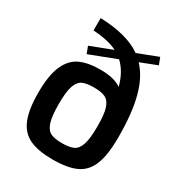

<svg xmlns="http://www.w3.org/2000/svg" viewBox="-181 -885 938 1009"><g transform="rotate(30 288.0 -380.0)"><path d="M529 -269Q529 -161 505 -102Q481 -43 429 -19Q377 5 287 5Q200 5 148 -19Q96 -43 71.5 -101Q47 -159 47 -263Q47 -368 73 -426.5Q99 -485 147 -507.5Q195 -530 271 -530Q354 -530 398 -499Q376 -581 327 -626L166 -564L150 -606L282 -657Q225 -685 135 -690V-765Q298 -760 386 -698L508 -745L524 -703L424 -664Q478 -607 503.5 -511Q529 -415 529 -269ZM405 -264Q405 -338 393 -373.5Q381 -409 356.5 -420.5Q332 -432 287 -432Q242 -432 218 -420.5Q194 -409 182 -373.5Q170 -338 170 -264Q170 -190 182 -153.5Q194 -117 218.5 -105.5Q243 -94 287 -94Q332 -94 356.5 -105.5Q381 -117 393 -153.5Q405 -190 405 -264Z"/></g></svg>

Font: Exo SemiBold
Style: Regular
Weight: 600
Designer: Natanael Gama
Foundry: Natanael Gama
Version: Version 1.500